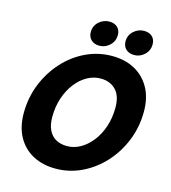

<svg xmlns="http://www.w3.org/2000/svg" viewBox="-129 -994 991 1110"><g transform="rotate(15 367.0 -439.0)"><path d="M46 -251Q46 -343 78.5 -424.5Q111 -506 167.5 -568.5Q224 -631 298 -666.5Q372 -702 456 -702Q532 -702 590 -671Q648 -640 681.5 -581Q715 -522 715 -439Q715 -347 682.5 -265.5Q650 -184 593 -121.5Q536 -59 462 -23.5Q388 12 305 12Q229 12 170.5 -19Q112 -50 79 -109Q46 -168 46 -251ZM211 -272Q211 -225 226.5 -193.5Q242 -162 270 -146.5Q298 -131 336 -131Q378 -131 416 -152.5Q454 -174 484.5 -213Q515 -252 532.5 -304.5Q550 -357 550 -418Q550 -489 515.5 -524Q481 -559 425 -559Q383 -559 344.5 -537.5Q306 -516 276 -477Q246 -438 228.5 -386Q211 -334 211 -272ZM299 -804Q299 -841 326 -865.5Q353 -890 388 -890Q419 -890 437 -873Q455 -856 455 -827Q455 -790 428.5 -765Q402 -740 367 -740Q336 -740 317.5 -757.5Q299 -775 299 -804ZM507 -804Q507 -841 534 -865.5Q561 -890 596 -890Q627 -890 645 -873Q663 -856 663 -827Q663 -790 636.5 -765Q610 -740 575 -740Q544 -740 525.5 -757.5Q507 -775 507 -804Z"/></g></svg>

Font: Radio Canada
Style: Italic
Weight: 400
Italic angle: -12°
Designer: Charles Daoud, Etienne Aubert Bonn, Alexandre Saumier Demers, Jacques Le Bailly
Foundry: Radio-Canada
Version: Version 2.104;gftools[0.9.28.dev5+ged2979d]